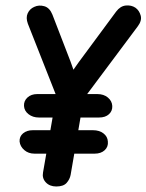

<svg xmlns="http://www.w3.org/2000/svg" viewBox="-20 -674 531 696"><path d="M339 -248H121Q99 -248 83.5 -260Q68 -272 67 -290Q66 -308 79.5 -320.5Q93 -333 115 -333H333Q356 -333 371 -320.5Q386 -308 387 -290Q388 -272 375 -260Q362 -248 339 -248ZM323 -117H105Q83 -117 68 -130Q53 -143 51 -161Q50 -179 63.5 -190.5Q77 -202 99 -202H317Q340 -202 355 -190.5Q370 -179 371 -161Q373 -142 359.5 -129.5Q346 -117 323 -117ZM471 -646Q485 -636 490 -617.5Q495 -599 479 -578L237 -254L196 -350L265 -448L401 -632Q416 -652 436 -654Q456 -656 471 -646ZM184 2Q160 2 146 -13Q132 -28 136 -49L192 -371H293L236 -40Q233 -24 221.5 -11Q210 2 184 2ZM104 -649Q121 -657 140.5 -651.5Q160 -646 170 -621L236 -450L275 -340L208 -266L81 -588Q73 -610 80.5 -626Q88 -642 104 -649Z"/></svg>

Font: Edu QLD Beginners
Style: Regular
Weight: 400
Designer: Tina and Corey Anderson
Foundry: Google for Education
Version: Version 1.001